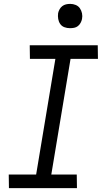

<svg xmlns="http://www.w3.org/2000/svg" viewBox="-20 -968 540 988"><path d="M26 0 25 -70H166L265 -665H134L133 -735H483L484 -665H343L244 -70H375L376 0ZM340 -823Q325 -823 311.5 -828Q298 -833 290 -844.5Q282 -856 279.5 -870.5Q277 -885 279 -900Q281 -910 286.5 -920Q292 -930 300.5 -936.5Q309 -943 319.5 -945.5Q330 -948 341 -948Q356 -948 369.5 -942.5Q383 -937 391 -925.5Q399 -914 402 -899.5Q405 -885 402 -870Q400 -860 394.5 -850Q389 -840 380.5 -833.5Q372 -827 361.5 -825Q351 -823 340 -823Z"/></svg>

Font: Iosevka Curly Slab
Style: Italic
Weight: 400
Italic angle: -9°
Monospace: yes
Designer: Belleve Invis
Foundry: Belleve Invis
Version: Version 22.1.2; ttfautohint (v1.8.4)